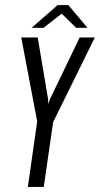

<svg xmlns="http://www.w3.org/2000/svg" viewBox="-20 -739 395 759"><path d="M90 0 127 -259 64 -591H129L170 -348L171 -328L178 -348L295 -591H355L190 -256L153 0ZM105 -629 208 -719H250L326 -629H281L224 -685L152 -629Z"/></svg>

Font: Alumni Sans
Style: Italic
Weight: 400
Italic angle: -8°
Version: Version 1.016